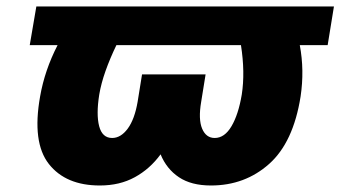

<svg xmlns="http://www.w3.org/2000/svg" viewBox="-20 -566 1059 596"><path d="M1016.6 -545.9 997.1 -425.8H910.6Q925.3 -348.1 913.1 -266.6Q890.6 -124 815.4 -57.1Q740.2 9.8 634.8 9.8Q573.7 9.8 535.4 -15.9Q497.1 -41.5 478.5 -86.9Q445.3 -41.5 398.4 -15.9Q351.6 9.8 290 9.8Q184.1 9.8 131.6 -57.1Q79.1 -124 104.5 -266.6Q118.7 -348.1 158.7 -425.8H72.3L92.8 -545.9ZM341.3 -425.8Q321.3 -384.3 307.6 -345.7Q293.9 -307.1 288.1 -272.5Q278.3 -210.9 287.8 -174.3Q297.4 -137.7 328.1 -137.7Q355 -137.7 376.5 -166.7Q397.9 -195.8 407.2 -250L420.9 -335H618.2L604.5 -250Q595.2 -195.8 607.4 -166.7Q619.6 -137.7 646.5 -137.7Q677.2 -137.7 698.7 -174.3Q720.2 -210.9 730.5 -272.5Q741.2 -341.3 728 -425.8Z"/></svg>

Font: Inter Black
Style: Italic
Weight: 900
Italic angle: -9.39999°
Designer: Rasmus Andersson
Foundry: rsms
Version: Version 4.000;git-a52131595